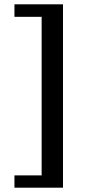

<svg xmlns="http://www.w3.org/2000/svg" viewBox="-20 -734 422 890"><path d="M272 136H47V79H173V-656H47V-714H272Z"/></svg>

Font: Montagu Slab 16pt
Style: Regular
Weight: 400
Designer: Florian Karsten
Foundry: Florian Karsten
Version: Version 1.000; ttfautohint (v1.8.3)